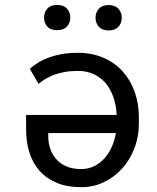

<svg xmlns="http://www.w3.org/2000/svg" viewBox="-20 -754 640 783"><path d="M297.4 -538.6Q260.7 -538.6 230.2 -533Q199.7 -527.3 175.8 -518.1Q151.4 -508.8 133.1 -497.1Q114.7 -485.4 101.6 -473.1L137.2 -412.1Q149.4 -422.4 164.3 -431.4Q179.2 -440.4 196.8 -447.3Q217.3 -455.6 242.4 -460.2Q267.6 -464.8 297.4 -464.8Q335.4 -464.8 364.3 -450.7Q393.1 -436.5 413.1 -412.1Q431.2 -389.2 441.9 -359.1Q452.6 -329.1 455.1 -294.9Q455.1 -292.5 455.3 -290Q455.6 -287.6 455.6 -285.2H86.4V-226.1Q86.4 -174.8 100.1 -131.6Q113.8 -88.4 141.6 -57.1Q169.4 -25.9 211.7 -8.3Q253.9 9.3 311 9.3Q357.9 9.8 400.6 -9.8Q443.4 -29.3 476.1 -64.5Q508.3 -99.1 527.3 -147.5Q546.4 -195.8 546.4 -252.9V-274.4Q546.4 -331.5 529.1 -379.9Q511.7 -428.2 479.5 -463.9Q447.3 -499 401.1 -518.8Q355 -538.6 297.4 -538.6ZM311 -64.5Q276.4 -64.5 251 -75.4Q225.6 -86.4 209.5 -105Q192.9 -123.5 184.8 -147.9Q176.8 -172.4 176.8 -198.7V-211.4H452.6Q447.3 -180.2 435.1 -153.3Q422.9 -126.5 404.8 -106.9Q386.2 -86.9 362.5 -75.7Q338.9 -64.5 311 -64.5ZM159.7 -682.1Q159.7 -660.2 173.1 -645.5Q186.5 -630.9 212.9 -630.9Q239.3 -630.9 252.9 -645.5Q266.6 -660.2 266.6 -682.1Q266.6 -704.1 252.9 -719Q239.3 -733.9 212.9 -733.9Q186.5 -733.9 173.1 -719Q159.7 -704.1 159.7 -682.1ZM369.6 -681.2Q369.6 -659.7 383.1 -644.8Q396.5 -629.9 422.9 -629.9Q449.2 -629.9 462.9 -644.8Q476.6 -659.7 476.6 -681.2Q476.6 -703.1 462.9 -718.3Q449.2 -733.4 422.9 -733.4Q396.5 -733.4 383.1 -718.3Q369.6 -703.1 369.6 -681.2Z"/></svg>

Font: Roboto Mono
Style: Regular
Weight: 400
Monospace: yes
Designer: Google
Version: Version 3.000